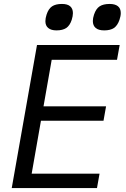

<svg xmlns="http://www.w3.org/2000/svg" viewBox="-20 -953 640 973"><path d="M167.5 -725H586.5L573 -650H242L200.5 -414H517.5L504.5 -341H187.5L140.5 -73H484.5L471.5 0H39.5ZM210 -845.5Q210 -860.5 216 -879Q225.5 -908.5 243.8 -920.8Q262 -933 294 -933Q322 -933 335.8 -921Q349.5 -909 349.5 -886.5Q349.5 -871.5 343.5 -852.5Q334 -823.5 315.8 -811.2Q297.5 -799 266.5 -799Q239 -799 224.5 -811Q210 -823 210 -845.5ZM450.5 -846.5Q450.5 -861 456.5 -879Q466.5 -909 485 -921Q503.5 -933 536 -933Q563 -933 577.5 -921.5Q592 -910 592 -887Q592 -871.5 585.5 -852.5Q575.5 -823.5 557.5 -811.2Q539.5 -799 508 -799Q479.5 -799 465 -811.2Q450.5 -823.5 450.5 -846.5Z"/></svg>

Font: JuliaMono
Style: Italic
Weight: 400
Italic angle: -9°
Monospace: yes
Designer: cormullion
Foundry: corm
Version: Version 0.057; ttfautohint (v1.8.4)